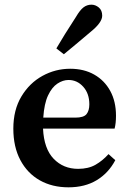

<svg xmlns="http://www.w3.org/2000/svg" viewBox="-20 -787 555 821"><path d="M273 -445Q249 -445 225.5 -429.5Q202 -414 185.5 -379Q169 -344 165 -284H302Q338 -284 350 -299Q362 -314 362 -341Q362 -387 336 -416Q310 -445 273 -445ZM273 14Q203 14 150 -16Q97 -46 67 -102.5Q37 -159 37 -237Q37 -317 71.5 -374.5Q106 -432 161.5 -462.5Q217 -493 280 -493Q339 -493 383 -468Q427 -443 451.5 -398Q476 -353 476 -292Q476 -260 470 -237H164Q168 -151 209.5 -108Q251 -65 314 -65Q358 -65 388.5 -82.5Q419 -100 444 -128L473 -102Q444 -47 393.5 -16.5Q343 14 273 14ZM221 -580Q238 -609 257.5 -640.5Q277 -672 305 -715Q322 -744 337 -755.5Q352 -767 371 -767Q388 -767 402.5 -755Q417 -743 417 -720Q417 -691 369 -652Q332 -621 305.5 -598.5Q279 -576 253 -555Z"/></svg>

Font: Source Serif Pro SemiBold
Style: Regular
Weight: 600
Designer: Frank Grießhammer
Foundry: Adobe Systems Incorporated
Version: Version 3.001;hotconv 1.0.111;makeotfexe 2.5.65597